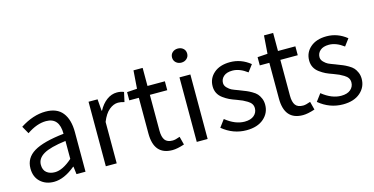

<svg xmlns="http://www.w3.org/2000/svg" viewBox="-72 -1039 2724 1397"><g transform="rotate(-15 1290.5 -340.0)"><path d="M194 12Q132 12 92 -25Q52 -62 52 -126Q52 -205 123 -248Q194 -291 350 -308Q350 -430 250 -430Q181 -430 105 -378L73 -435Q171 -498 264 -498Q350 -498 391.5 -445.5Q433 -393 433 -298V0H365L358 -58H355Q270 12 194 12ZM218 -54Q277 -54 350 -119V-254Q232 -239 182 -209.5Q132 -180 132 -132Q132 -93 156 -73.5Q180 -54 218 -54Z M586 0V-486H654L661 -398H664Q689 -445 725 -471.5Q761 -498 802 -498Q831 -498 854 -488L838 -416Q812 -424 791 -424Q757 -424 724 -397Q691 -370 668 -312V0Z M1086 12Q947 12 947 -150V-419H875V-481L951 -486L961 -622H1030V-486H1161V-419H1030V-149Q1030 -102 1047 -78.5Q1064 -55 1105 -55Q1125 -55 1160 -68L1176 -6Q1122 12 1086 12Z M1271 0V-486H1353V0ZM1256 -639Q1256 -663 1272.5 -677.5Q1289 -692 1313 -692Q1337 -692 1353.5 -677.5Q1370 -663 1370 -639Q1370 -616 1353.5 -601Q1337 -586 1313 -586Q1289 -586 1272.5 -601Q1256 -616 1256 -639Z M1644 12Q1544 12 1463 -55L1504 -110Q1576 -52 1647 -52Q1693 -52 1718 -73.5Q1743 -95 1743 -128Q1743 -146 1734 -160Q1725 -174 1706 -185.5Q1687 -197 1673 -203.5Q1659 -210 1632 -220Q1600 -231 1579 -241Q1558 -251 1534.5 -268Q1511 -285 1499 -308Q1487 -331 1487 -360Q1487 -420 1532 -459Q1577 -498 1654 -498Q1737 -498 1805 -443L1766 -391Q1709 -434 1655 -434Q1612 -434 1589 -414Q1566 -394 1566 -364Q1566 -344 1582.5 -327.5Q1599 -311 1613.5 -304Q1628 -297 1664 -284Q1671 -281 1674 -280Q1702 -269 1717 -263Q1732 -257 1755.5 -243.5Q1779 -230 1791 -216.5Q1803 -203 1812.5 -181.5Q1822 -160 1822 -133Q1822 -71 1774.5 -29.5Q1727 12 1644 12Z M2069 12Q1930 12 1930 -150V-419H1858V-481L1934 -486L1944 -622H2013V-486H2144V-419H2013V-149Q2013 -102 2030 -78.5Q2047 -55 2088 -55Q2108 -55 2143 -68L2159 -6Q2105 12 2069 12Z M2371 12Q2271 12 2190 -55L2231 -110Q2303 -52 2374 -52Q2420 -52 2445 -73.5Q2470 -95 2470 -128Q2470 -146 2461 -160Q2452 -174 2433 -185.5Q2414 -197 2400 -203.5Q2386 -210 2359 -220Q2327 -231 2306 -241Q2285 -251 2261.5 -268Q2238 -285 2226 -308Q2214 -331 2214 -360Q2214 -420 2259 -459Q2304 -498 2381 -498Q2464 -498 2532 -443L2493 -391Q2436 -434 2382 -434Q2339 -434 2316 -414Q2293 -394 2293 -364Q2293 -344 2309.5 -327.5Q2326 -311 2340.5 -304Q2355 -297 2391 -284Q2398 -281 2401 -280Q2429 -269 2444 -263Q2459 -257 2482.5 -243.5Q2506 -230 2518 -216.5Q2530 -203 2539.5 -181.5Q2549 -160 2549 -133Q2549 -71 2501.5 -29.5Q2454 12 2371 12Z"/></g></svg>

Font: Toshiba Sans
Style: Regular
Weight: 400
Designer: Paul D. Hunt
Foundry: Toshiba Corporation
Version: Version 2.020;PS 2.0;hotconv 1.0.86;makeotf.lib2.5.63406